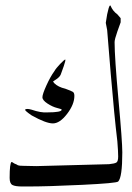

<svg xmlns="http://www.w3.org/2000/svg" viewBox="-20 -651 479 697"><path d="M406 -138Q395 -229 382 -383.5Q369 -538 369 -542L364 -568L369 -599Q375 -628 379 -631H381Q389 -611 406 -599L418 -585V-570Q416 -565 406 -536.5Q396 -508 396 -498Q396 -443 410 -290Q424 -137 424 -98Q424 -7 409 8Q403 14 279 20Q155 26 78 26H61Q35 26 25 20.5Q15 15 15 -5Q15 -59 22 -63Q24 -63 28 -60Q32 -57 36.5 -55.5Q41 -54 45 -51Q50 -49 65 -49L112 -48L376 -55Q396 -57 402.5 -61Q409 -65 409 -83Q409 -101 406 -138ZM250 -303Q250 -272 223.5 -237.5Q197 -203 172 -203Q147 -203 95 -232Q70 -249 71 -253Q76 -258 94 -253Q129 -241 152 -243Q204 -243 204 -253Q204 -255 187.5 -259Q171 -263 152.5 -275Q134 -287 134 -298Q134 -309 148.5 -341Q163 -373 177 -392Q183 -403 198.5 -419Q214 -435 217 -435Q219 -433 211.5 -411Q204 -389 200.5 -380.5Q197 -372 185.5 -364Q174 -356 173 -355.5Q172 -355 177 -349Q191 -335 217 -329Q239 -321 244.5 -317.5Q250 -314 250 -303Z"/></svg>

Font: AMoshref-Naskh
Style: Naskh
Weight: 500
Version: Version 0.001